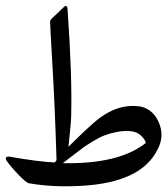

<svg xmlns="http://www.w3.org/2000/svg" viewBox="-98 -594 570 653"><path d="M436.5 -83Q380.4 27.3 177.7 38.1Q80.6 43.5 0.5 29.3Q-8.8 27.8 -35.2 0.2Q-61.5 -27.3 -76.2 -48.3Q-80.6 -56.2 -76.4 -59.3Q-72.3 -62.5 -64.5 -61Q35.6 -43.5 88.4 -41.5Q95.2 -48.3 94.2 -51.8Q88.9 -227.1 80.3 -373Q71.8 -519 72.3 -521.5Q72.8 -523.9 74.2 -526.1Q75.7 -528.3 76.7 -529.5Q77.6 -530.8 80.8 -533.7Q84 -536.6 94.7 -546.4Q105.5 -556.2 117.9 -568.8Q130.4 -581.5 131.8 -562Q147.9 -333.5 144 -197.3Q143.6 -176.3 134.8 -94.7Q136.7 -96.7 162.6 -122.1Q188 -147.5 220.7 -176.3Q300.3 -246.1 382.8 -231Q425.3 -220.2 443.6 -174.1Q461.9 -127.9 436.5 -83ZM397.9 -107.9Q395.5 -119.6 381.6 -132.8Q367.7 -146 345.7 -147.9Q323.7 -149.9 299.8 -145.3Q275.9 -140.6 258.1 -133.8Q240.2 -127 217.8 -113.3Q195.3 -99.6 182.6 -90.3Q169.9 -81.1 147.5 -63.5Q125 -45.9 115.7 -39.1Q306.6 -35.2 397.9 -107.9Z"/></svg>

Font: Amiri Typewriter
Style: Bold
Weight: 700
Monospace: yes
Designer: Khaled Hosny
Version: Version 1.1